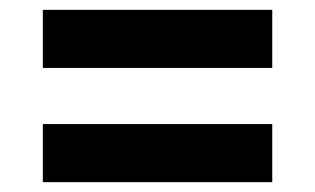

<svg xmlns="http://www.w3.org/2000/svg" viewBox="-20 -500 640 390"><path d="M67 -362V-480H533V-362ZM67 -130V-248H533V-130Z"/></svg>

Font: IBM Plex Sans Arabic
Style: Bold
Weight: 700
Designer: Mike Abbink, Paul van der Laan, Pieter van Rosmalen, Wael Morcos, Khajak Apelian
Foundry: Bold Monday
Version: Version 1.2